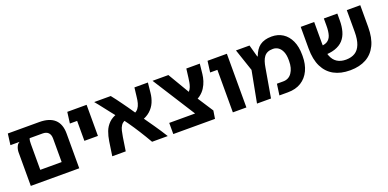

<svg xmlns="http://www.w3.org/2000/svg" viewBox="-9 -1316 4091 2026"><g transform="rotate(-20 2037.0 -302.5)"><path d="M409.8 -602.8Q523.5 -602.8 581.5 -549.5Q639.5 -496.2 639.5 -391.2V0H95.5V-379.2Q95.5 -393 99.6 -412.2Q103.8 -431.5 113.9 -449.6Q124 -467.8 143.8 -477.5H40.5L56.8 -602.8ZM487.5 -125.2V-388.2Q487.5 -433 465.4 -455.2Q443.2 -477.5 401.8 -477.5H256.2Q250.5 -463.8 249 -447.6Q247.5 -431.5 247.5 -415.2V-125.2Z M789.5 -253.5V-602.8H941.5V-253.5ZM708.2 -477.5 724.5 -602.8H874.8V-477.5Z M1457.5 0Q1413.8 -75.8 1372.2 -141.4Q1330.8 -207 1288.5 -267.2Q1246.2 -327.5 1198 -386Q1177.8 -411.2 1153.2 -442.5Q1128.8 -473.8 1104.5 -504.9Q1080.2 -536 1059.9 -561.9Q1039.5 -587.8 1026.5 -602.8H1212.5Q1232 -579.5 1255.1 -548Q1278.2 -516.5 1301.5 -484.6Q1324.8 -452.8 1343 -426.8Q1389 -358.2 1438.1 -288.4Q1487.2 -218.5 1537 -147Q1586.8 -75.5 1633.5 0ZM1010.2 0 1034.2 -161.2Q1042.5 -215.8 1060.6 -264.4Q1078.8 -313 1116.9 -350.9Q1155 -388.8 1222 -408L1267.2 -310.2Q1237.2 -299 1221.2 -275Q1205.2 -251 1197.9 -219.4Q1190.5 -187.8 1184.8 -152.2L1161.5 0ZM1420.5 -244.2 1376 -342Q1410.5 -354 1428.4 -377.8Q1446.2 -401.5 1454.6 -433.5Q1463 -465.5 1466.2 -499.5L1478.5 -602.8H1629.8L1618.2 -490.5Q1613.2 -436.8 1592.4 -387.9Q1571.5 -339 1529.9 -301.8Q1488.2 -264.5 1420.5 -244.2Z M2064.2 -2 1681.8 -602.8H1859.8L2014 -341.8L2178 -89.2ZM1695.5 0V-125.2H2132.5L2178 -89.2L2163.8 0ZM2002.8 -239.2 1959.8 -338.2Q1986.8 -346.2 2003 -364.1Q2019.2 -382 2028.2 -405.9Q2037.2 -429.8 2041.4 -454.5Q2045.5 -479.2 2048.5 -501L2061.2 -602.8H2212.5L2200.5 -489.2Q2196.8 -453.8 2184.8 -416Q2172.8 -378.2 2150.4 -342.9Q2128 -307.5 2091.6 -280.2Q2055.2 -253 2002.8 -239.2Z M2364.5 0V-602.8H2516.5V0ZM2283.2 -477.5 2299.5 -602.8H2464.8V-477.5Z M2635.5 0 2702.8 -353.8 2618.8 -602.8H2770.8L2808.5 -465.8H2813.2Q2827 -502 2844.9 -529.6Q2862.8 -557.2 2887.6 -575.4Q2912.5 -593.5 2945.2 -603Q2978 -612.5 3021 -612.5Q3092 -612.5 3145.4 -578.1Q3198.8 -543.8 3229.1 -478.4Q3259.5 -413 3259.5 -319.5V-306Q3259.5 -215.2 3227 -146.1Q3194.5 -77 3132.9 -38.5Q3071.2 0 2983.2 0H2887.2L2904.8 -125.2H2975.5Q3038.2 -125.2 3072.9 -175.9Q3107.5 -226.5 3107.5 -306V-319.5Q3107.5 -374 3091.9 -410.9Q3076.2 -447.8 3049.8 -466.4Q3023.2 -485 2989.5 -485Q2954 -485 2929.9 -474.2Q2905.8 -463.5 2890.1 -442.6Q2874.5 -421.8 2864.9 -392.9Q2855.2 -364 2849.5 -328L2792.8 0Z M3679.8 6.8Q3575.5 6.8 3500.9 -33.9Q3426.2 -74.5 3386 -155.6Q3345.8 -236.8 3345.8 -359.5V-602.8H3497V-361Q3497 -274.2 3518 -219.8Q3539 -165.2 3579.2 -139.8Q3619.5 -114.2 3676.8 -114.2H3681.2Q3740 -115 3780.5 -140.1Q3821 -165.2 3842.1 -219.4Q3863.2 -273.5 3863.2 -359.5V-602.8H4014.5V-358.8Q4014.5 -236 3974.8 -155.2Q3935 -74.5 3861.6 -34.2Q3788.2 6 3685 6.8ZM3454.2 -236.8 3445.8 -338.5Q3510.8 -334.8 3545 -354.5Q3579.2 -374.2 3592.4 -415.9Q3605.5 -457.5 3605.5 -518.8V-602.8H3756.8V-526.2Q3756.8 -458.8 3741.2 -404Q3725.8 -349.2 3691 -311.2Q3656.2 -273.2 3598 -253.8Q3539.8 -234.2 3454.2 -236.8Z"/></g></svg>

Font: Noto Sans Hebrew Light
Style: Regular
Weight: 100
Version: Version 3.000